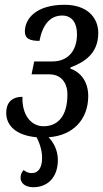

<svg xmlns="http://www.w3.org/2000/svg" viewBox="-20 -565 431 803"><path d="M119 218C183 218 222 173 222 104C222 60 201 27 183 9C287 2 349 -67 349 -163C349 -225 316 -264 274 -278L275 -283C333 -305 391 -341 391 -427C391 -493 343 -545 250 -545C131 -545 84 -487 84 -433C84 -404 104 -394 145 -394C158 -461 189 -500 240 -500C284 -500 302 -465 302 -422C302 -350 262 -308 199 -308H123L112 -254H187C235 -254 262 -219 262 -170C262 -77 220 -37 162 -37C109 -37 71 -86 74 -160C26 -160 6 -132 6 -93C6 -42 44 1 133 9C149 40 156 69 156 96C156 134 142 159 112 159C98 159 87 153 79 146C70 156 66 166 66 179C66 200 85 218 119 218Z"/></svg>

Font: Noto Serif ExtraCondensed
Style: Italic
Weight: 400
Width: 2
Italic angle: -12°
Designer: Monotype Design Team
Foundry: Monotype Imaging Inc.
Version: Version 2.014